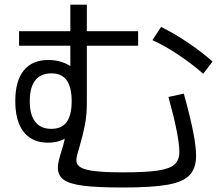

<svg xmlns="http://www.w3.org/2000/svg" viewBox="-20 -791 978 841"><path d="M344.7 22.5C385.1 27.7 443 30.3 518.6 30.3C603.8 30.3 669.1 26.2 714.4 18.1C759.6 9.9 791.7 -4.1 810.5 -23.9C829.4 -43.8 838.9 -72.3 838.9 -109.4C838.9 -136.1 834.5 -171.5 825.7 -215.8C816.9 -260.1 803.4 -315.1 785.2 -380.9L717.8 -366.2C733.4 -310.2 745.3 -261.7 753.4 -220.7C761.6 -179.7 765.6 -147.8 765.6 -125C765.6 -101.6 758.6 -83.5 744.6 -70.8C730.6 -58.1 706.2 -49.2 671.4 -43.9C636.6 -38.7 585.6 -36.1 518.6 -36.1C465.8 -36.1 424.8 -37.9 395.5 -41.5C366.2 -45.1 345.4 -50.6 333 -58.1C320.6 -65.6 314.5 -75.8 314.5 -88.9C314.5 -95.4 315.8 -103.7 318.4 -113.8C321 -123.9 324.5 -136.4 329.1 -151.4C338.9 -184.6 346.5 -215.7 352.1 -244.6C357.6 -273.6 360.4 -305.7 360.4 -340.8V-770.5H288.1V-436.5L334 -458C317.7 -480.8 297.4 -498.2 272.9 -510.3C248.5 -522.3 221.7 -528.3 192.4 -528.3C144.9 -528.3 108.7 -513 84 -482.4C59.2 -451.8 46.9 -406.9 46.9 -347.7C46.9 -308.6 52.4 -275.6 63.5 -248.5C74.5 -221.5 90.8 -201 112.3 -187C133.8 -173 159.8 -166 190.4 -166C216.5 -166 238.9 -170.7 257.8 -180.2C276.7 -189.6 290.7 -202.8 299.8 -219.7L271.5 -230.5C269.5 -214.2 266.8 -197.6 263.2 -180.7C259.6 -163.7 254.6 -145.2 248 -125C243.5 -110.7 239.9 -97.8 237.3 -86.4C234.7 -75 233.4 -65.1 233.4 -56.6C233.4 -33.9 241.9 -16.3 258.8 -3.9C275.7 8.5 304.4 17.3 344.7 22.5ZM272 -256.3C257.3 -236.5 235 -226.6 205.1 -226.6C173.8 -226.6 150.2 -236.8 134.3 -257.3C118.3 -277.8 110.4 -307.9 110.4 -347.7C110.4 -388 118.3 -418.5 134.3 -439C150.2 -459.5 173.8 -469.7 205.1 -469.7C235 -469.7 257.3 -459.6 272 -439.5C286.6 -419.3 293.9 -388.7 293.9 -347.7C293.9 -306.6 286.6 -276.2 272 -256.3ZM63.5 -654.3V-590.8H585V-654.3ZM761.7 -550.8C800.8 -524.7 836.9 -497.1 870.1 -467.8L911.1 -521.5C876 -552.1 838.7 -580.6 799.3 -606.9C759.9 -633.3 722 -655.3 685.5 -672.9L647.5 -615.2C684.6 -598.3 722.7 -576.8 761.7 -550.8Z"/></svg>

Font: Pretendard Variable
Style: Regular
Weight: 400
Designer: Base glyphs from Inter by Rasmus Andersson; Hangeul glyphs from Noto Sans CJK(Source Han Sans) by Jang Soo-young and Kan
Foundry: Kil Hyung-jin
Version: Version 1.309;Glyphs 3.2 (3225)